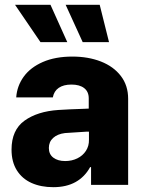

<svg xmlns="http://www.w3.org/2000/svg" viewBox="-20 -774 604 804"><path d="M224.6 -313.5Q268.6 -316.4 332 -318.4Q339.8 -319.3 351.6 -319.3V-362.3Q351.6 -390.1 332.5 -405Q313.5 -419.9 279.3 -419.9Q246.1 -419.9 226.1 -406.2Q206.1 -392.6 201.2 -366.2H47.9Q51.3 -414.1 79.3 -452.9Q107.4 -491.7 159.4 -514.4Q211.4 -537.1 283.2 -537.1Q349.6 -537.1 402.6 -516.4Q455.6 -495.6 486.1 -455.8Q516.6 -416 516.6 -360.4V0H361.3V-74.2H357.4Q335 -33.2 296.4 -11.7Q257.8 9.8 203.1 9.8Q151.4 9.8 112.1 -7.8Q72.8 -25.4 50.5 -60.8Q28.3 -96.2 28.3 -147.5Q28.3 -229.5 82.5 -268.6Q136.7 -307.6 224.6 -313.5ZM252.9 -99.6Q280.8 -99.6 303.7 -110.8Q326.7 -122.1 339.8 -142.3Q353 -162.6 352.5 -188.5V-222.7H342.8L252 -216.8Q220.7 -212.9 202.6 -196.5Q184.6 -180.2 184.6 -154.3Q184.6 -127.9 203.4 -113.8Q222.2 -99.6 252.9 -99.6ZM43 -753.9H191.4L261.7 -597.7H149.4ZM254.9 -753.9H397.5L436.5 -597.7H326.2Z"/></svg>

Font: Pretendard GOV ExtraBold
Style: Regular
Weight: 800
Designer: Base glyphs from Inter by Rasmus Andersson; Hangeul glyphs from Noto Sans CJK(Source Han Sans) by Jang Soo-young and Kan
Foundry: Kil Hyung-jin
Version: Version 1.309